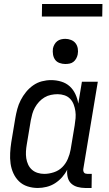

<svg xmlns="http://www.w3.org/2000/svg" viewBox="-20 -926 540 954"><path d="M168 8Q141 8 116.5 0Q92 -8 74.5 -25Q57 -42 46.5 -65Q36 -88 32.5 -113.5Q29 -139 30.5 -166Q32 -193 36 -219L56 -339Q60 -362 66 -384.5Q72 -407 83 -428.5Q94 -450 109.5 -469Q125 -488 145 -502Q165 -516 188 -522Q211 -528 234 -528Q260 -528 284.5 -520.5Q309 -513 326.5 -497Q344 -481 354.5 -458.5Q365 -436 369 -411L387 -520H466L394 -87Q393 -82 394 -77Q395 -72 397.5 -68.5Q400 -65 405 -63.5Q410 -62 415 -62H436L435 8H403Q384 8 365.5 3Q347 -2 334 -14Q321 -26 316.5 -45Q312 -64 314 -83Q304 -63 288.5 -45.5Q273 -28 253.5 -15.5Q234 -3 211.5 2.5Q189 8 168 8ZM200 -62Q223 -62 247.5 -70Q272 -78 289.5 -95.5Q307 -113 317 -136.5Q327 -160 331 -183L351 -303Q354 -321 355.5 -339Q357 -357 354.5 -374Q352 -391 346 -407Q340 -423 328.5 -435Q317 -447 300.5 -452.5Q284 -458 266 -458Q250 -458 233 -454.5Q216 -451 201 -442Q186 -433 174 -420Q162 -407 153.5 -391.5Q145 -376 140.5 -360Q136 -344 133 -328L113 -208Q110 -191 109 -173.5Q108 -156 110.5 -139.5Q113 -123 120 -108Q127 -93 139 -82.5Q151 -72 167 -67Q183 -62 200 -62ZM304 -608Q290 -608 276 -613Q262 -618 254 -629Q246 -640 243.5 -655Q241 -670 243 -685Q245 -695 250.5 -705Q256 -715 264.5 -721.5Q273 -728 283.5 -730.5Q294 -733 305 -733Q319 -733 333 -727.5Q347 -722 355.5 -711Q364 -700 366.5 -685Q369 -670 366 -655Q364 -645 358.5 -635Q353 -625 344.5 -618.5Q336 -612 325.5 -610Q315 -608 304 -608ZM188 -844 189 -906H489L488 -844Z"/></svg>

Font: Iosevka Fixed
Style: Italic
Weight: 400
Italic angle: -9°
Monospace: yes
Designer: Belleve Invis
Foundry: Belleve Invis
Version: Version 33.2.4